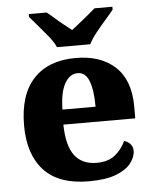

<svg xmlns="http://www.w3.org/2000/svg" viewBox="-54 -812 695 867"><g transform="rotate(-5 293.0 -378.0)"><path d="M314 10Q178 10 111 -62.5Q44 -135 44 -266Q44 -406 111.5 -478Q179 -550 302 -550Q416 -550 481.5 -489Q547 -428 547 -309V-255H221Q223 -158 257 -114Q291 -70 357 -70Q408 -70 439.5 -95Q471 -120 488 -158Q504 -153 515.5 -141Q527 -129 527 -110Q527 -82 505.5 -54Q484 -26 437.5 -8Q391 10 314 10ZM373 -323Q373 -398 357 -439.5Q341 -481 306 -481Q269 -481 246.5 -440.5Q224 -400 223 -323ZM223 -606Q213 -629 191.5 -655.5Q170 -682 147.5 -708Q125 -734 109 -753V-766H190Q203 -756 222 -739Q241 -722 262 -705.5Q283 -689 298 -677Q313 -689 334 -705.5Q355 -722 375 -739Q395 -756 407 -766H488V-753Q473 -734 450 -708Q427 -682 406 -655.5Q385 -629 374 -606Z"/></g></svg>

Font: Noto Serif Khmer ExtraBold
Style: Regular
Weight: 800
Version: Version 2.003